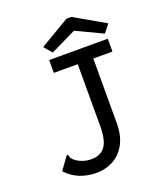

<svg xmlns="http://www.w3.org/2000/svg" viewBox="-147 -889 844 997"><g transform="rotate(-20 275.0 -391.0)"><path d="M215 12Q165 12 122.5 -5Q80 -22 48 -57L94 -121L101 -129L107 -124Q108 -116 111.5 -109Q115 -102 128 -91Q167 -64 212 -64Q264 -64 289 -98Q314 -132 314 -212V-552H182V-623H506V-552H400V-210Q402 -131 375.5 -82Q349 -33 306 -10.5Q263 12 215 12ZM213 -653 176 -697 340 -794H367L536 -697L501 -653L355 -722Z"/></g></svg>

Font: Inconsolata SemiExpanded Medium
Style: Regular
Weight: 500
Width: 6
Monospace: yes
Designer: Raph Levien, Cyreal, Brenton Simpson
Foundry: Raph Levien, Cyreal, Google
Version: Version 3.001; ttfautohint (v1.8.2.53-6de2)